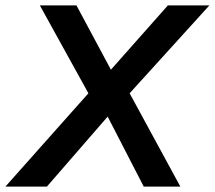

<svg xmlns="http://www.w3.org/2000/svg" viewBox="-43 -688 792 708"><path d="M-23 0 283 -344 104 -668H239L366 -431L576 -668H729L435 -344L622 0H487L354 -258L130 0Z"/></svg>

Font: Gantari SemiBold
Style: Italic
Weight: 600
Italic angle: -10°
Designer: Anugrah Pasau
Foundry: Lafontype
Version: Version 1.000